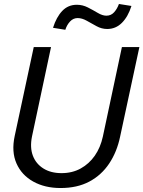

<svg xmlns="http://www.w3.org/2000/svg" viewBox="-20 -935 722 967"><path d="M285 12Q206 12 147.5 -20.5Q89 -53 63 -112Q37 -171 54 -250L150 -698H237L141 -247Q130 -192 145.5 -151Q161 -110 198.5 -86.5Q236 -63 290 -63Q344 -63 386.5 -86.5Q429 -110 457.5 -151Q486 -192 498 -247L594 -698H682L585 -247Q569 -170 530 -111.5Q491 -53 430 -20.5Q369 12 285 12ZM309 -785 247 -795Q264 -849 293.5 -880Q323 -911 367 -911Q396 -911 422.5 -897.5Q449 -884 472.5 -870Q496 -856 516 -856Q539 -856 554.5 -873Q570 -890 579 -915L642 -905Q625 -851 594 -820Q563 -789 520 -789Q492 -789 466.5 -803Q441 -817 417 -830.5Q393 -844 371 -844Q349 -844 333 -827Q317 -810 309 -785Z"/></svg>

Font: Azeret Mono Thin Light
Style: Italic
Weight: 300
Italic angle: -12°
Version: Version 1.002